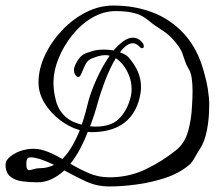

<svg xmlns="http://www.w3.org/2000/svg" viewBox="-51 -625 783 693"><path d="M703 -273Q704 -265 704 -256.5Q704 -248 704 -240Q704 -197 696 -155.5Q688 -114 671 -88Q664 -78 653 -58Q642 -38 631 -29Q595 1 544.5 17.5Q494 34 441 41Q388 48 344 48Q298 48 258.5 29.5Q219 11 181 -10Q161 9 136.5 21Q112 33 84 33Q56 33 29.5 29.5Q3 26 -14 12Q-31 -2 -31 -31Q-31 -47 -12 -61.5Q7 -76 32 -83Q40 -85 49 -86.5Q58 -88 70 -88Q78 -88 86 -87Q94 -86 104 -83Q122 -78 139.5 -69.5Q157 -61 174 -51Q194 -71 209.5 -98Q225 -125 237 -155Q199 -166 165 -192Q131 -218 109.5 -253.5Q88 -289 88 -327Q88 -376 111 -425Q134 -474 172.5 -515Q211 -556 259 -580.5Q307 -605 358 -605Q436 -605 501.5 -579.5Q567 -554 614.5 -501.5Q662 -449 684 -369Q688 -356 694 -330.5Q700 -305 703 -273ZM642 -243Q643 -257 643.5 -270.5Q644 -284 644 -297Q644 -322 641 -343Q638 -364 629 -378Q621 -391 617 -404Q613 -417 607 -433Q601 -449 585 -469Q563 -498 535.5 -515Q508 -532 485 -551Q463 -570 435 -577.5Q407 -585 367 -585Q323 -585 282.5 -561.5Q242 -538 210.5 -499Q179 -460 160.5 -414.5Q142 -369 142 -325Q142 -295 151 -261Q160 -227 185 -204Q197 -193 212.5 -186Q228 -179 244 -175Q252 -198 258 -220.5Q264 -243 269 -263Q278 -296 298.5 -341.5Q319 -387 345 -424Q341 -425 337 -425.5Q333 -426 329 -426Q316 -426 303 -422Q290 -418 276 -412Q264 -406 256.5 -390.5Q249 -375 243.5 -361Q238 -347 231 -347Q228 -347 223 -352Q216 -360 216 -372Q216 -381 220.5 -390.5Q225 -400 231 -409Q242 -426 257 -432Q272 -438 291 -443Q306 -446 323 -446Q341 -446 359 -443Q376 -463 394 -476Q412 -489 428 -489Q448 -489 462 -472Q468 -466 468 -458Q468 -451 462 -451Q457 -451 451 -458Q440 -469 428 -469Q417 -469 405 -460Q393 -451 382 -436Q405 -428 413 -418Q435 -393 446.5 -366.5Q458 -340 458 -311Q458 -287 449 -258Q414 -148 278 -148Q275 -148 272 -148.5Q269 -149 266 -149Q254 -118 238.5 -88.5Q223 -59 203 -34Q235 -15 269.5 0Q304 15 344 15Q415 15 476 -14.5Q537 -44 587 -85Q616 -109 628 -151.5Q640 -194 642 -243ZM418 -265Q424 -285 424 -303Q424 -332 412.5 -358Q401 -384 385 -400Q376 -409 367 -415Q345 -378 327.5 -331.5Q310 -285 302 -255Q297 -236 290 -214Q283 -192 274 -169Q279 -169 284 -168.5Q289 -168 293 -168Q349 -168 377 -195Q405 -222 418 -265ZM144 -30Q120 -42 93 -51Q72 -57 61 -57Q49 -57 46.5 -50.5Q44 -44 44 -35Q44 -21 46.5 -16Q49 -11 54 -11Q60 -11 70.5 -14.5Q81 -18 95 -18Q109 -18 121.5 -21.5Q134 -25 144 -30Z"/></svg>

Font: Ingrid Darling
Style: Regular
Weight: 400
Designer: Robert E. Leuschke
Foundry: Robert E. Leuschke
Version: Version 1.010; ttfautohint (v1.8.3)